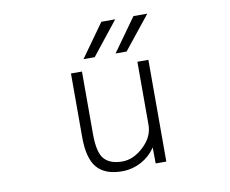

<svg xmlns="http://www.w3.org/2000/svg" viewBox="-82 -858 1164 973"><g transform="rotate(-10 500.0 -371.5)"><path d="M642.6 -522.5H699.2V1H644.5L643.6 -81.1Q615.2 -39.1 572.3 -15.6Q524.4 10.7 470.7 10.7Q383.8 10.7 342.3 -37.1Q300.8 -85 300.8 -195.3V-522.5H357.4V-200.2Q357.4 -106.4 387.2 -72.3Q417 -38.1 480.5 -38.1Q538.1 -38.1 590.3 -87.4Q642.6 -136.7 642.6 -197.3ZM433.6 -583H376L498 -753.9H569.3ZM597.7 -583H541L663.1 -753.9H734.4Z"/></g></svg>

Font: Gen Shin Gothic Monospace Light
Style: Regular
Weight: 300
Designer: [Source Han Sans]
Ryoko NISHIZUKA  (kana & ideographs); Paul D. Hunt (Latin, Greek & Cyrillic); Wenlong ZHANG  (bopomofo
Version: Version 1.002.20150607